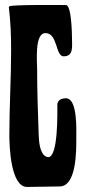

<svg xmlns="http://www.w3.org/2000/svg" viewBox="-20 -740 338 760"><path d="M241 -351C224 -351 207 -344 207 -325C207 -298 211 -118 171 -118C168 -118 166 -119 163 -120C136 -132 134 -184 133 -210C130 -295 127 -380 127 -466C127 -496 116 -609 160 -609C209 -609 199 -517 232 -517C272 -517 265 -557 265 -586C265 -606 263 -720 241 -720C214 -720 28 -722 17 -715L15 -711C22 -655 24 -598 24 -541C24 -429 17 -317 17 -205C17 -162 22 0 87 0C130 0 173 -2 216 -2C283 -2 282 -143 282 -190C282 -223 288 -351 241 -351Z"/></svg>

Font: DisSenso
Style: Regular
Weight: 400
Version: Version 1.150